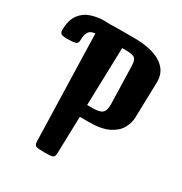

<svg xmlns="http://www.w3.org/2000/svg" viewBox="-301 -963 1040 1100"><g transform="rotate(30 219.0 -412.5)"><path d="M149.9 0Q105 0 94 -5.4Q83 -10.7 82 -33.2L61 -784.7Q60.5 -801.8 66.7 -810.3Q72.8 -818.8 92 -822Q111.3 -825.2 149.9 -825.2Q156.7 -825.2 162.1 -825.2H273.4Q340.3 -825.2 394 -808.8Q447.8 -792.5 478.5 -757.6Q509.3 -722.7 507.8 -666L501.5 -434.1Q500.5 -397 480.5 -361.1Q460.4 -325.2 413.3 -301.8Q366.2 -278.3 284.7 -278.3H224.1L217.3 -33.2Q216.8 -10.7 205.8 -5.4Q194.8 0 149.9 0ZM257.8 -740.7H237.3L226.6 -357.9H263.2Q310.1 -357.9 326.9 -373.5Q343.8 -389.2 342.8 -430.2L335.9 -681.6Q335 -719.2 319.8 -730Q304.7 -740.7 257.8 -740.7ZM72.3 -736.8Q36.1 -736.8 22 -718.3Q7.8 -699.7 7.8 -659.2Q7.8 -637.2 -10.7 -633.1Q-29.3 -628.9 -62.5 -628.9Q-99.6 -628.9 -105.7 -637.9Q-111.8 -647 -111.8 -656.7Q-111.8 -723.6 -85.2 -760.3Q-58.6 -796.9 -16.6 -811Q25.4 -825.2 72.3 -825.2L121.1 -823.7Z"/></g></svg>

Font: Denk One
Style: Regular
Weight: 400
Designer: Irina Smirnova, Eben Sorkin
Foundry: Sorkin Type Co.f
Version: Version 1.004; ttfautohint (v1.8.4.7-5d5b);gftools[0.9.23]